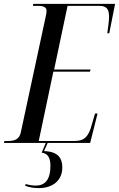

<svg xmlns="http://www.w3.org/2000/svg" viewBox="-50 -734 611 986"><path d="M-30 0H185L164 50C200 54 209 84 209 118C209 190 180 219 134 219C121 219 101 217 82 211L79 220C101 228 121 232 150 232C218 232 270 195 270 126C270 78 248 44 176 42L195 0H413L451 -151H438L422 -96C406 -34 384 -10 334 -10H149L224 -366H412L415 -377H228L297 -704H460C496 -704 510 -688 510 -649C510 -628 505 -589 501 -563H511L541 -714H121L119 -704H144C173 -704 189 -697 189 -679C189 -672 188 -661 185 -650L57 -55C50 -20 27 -10 -8 -10H-27Z"/></svg>

Font: Noto Serif Display ExtraCondensed Medium
Style: Italic
Weight: 500
Width: 2
Italic angle: -12°
Designer: Monotype Design Team
Foundry: Monotype Imaging Inc.
Version: Version 2.009